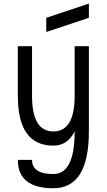

<svg xmlns="http://www.w3.org/2000/svg" viewBox="-20 -801 587 1056"><path d="M78.1 78.1H156.2Q156.2 156.2 273.4 156.2Q390.6 156.2 390.6 -78.1Q351.6 0 273.4 0Q78.1 0 78.1 -273.4V-546.9H156.2V-273.4Q156.2 -78.1 273.4 -78.1Q390.6 -78.1 390.6 -273.4V-546.9H468.8V-78.1Q468.8 234.4 273.4 234.4Q78.1 234.4 78.1 78.1ZM234.4 -625V-703.1L468.8 -781.2V-703.1Z"/></svg>

Font: Luculent
Style: Regular
Weight: 400
Monospace: yes
Designer: Andrew Kensler
Version: Version 1.0.0-845fa02f9341